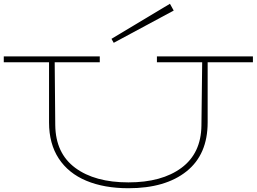

<svg xmlns="http://www.w3.org/2000/svg" viewBox="-20 -985 1361 1018"><path d="M1321 -655H1081V-336Q1081 -166 969 -76.5Q857 13 661 13Q533 13 438 -26.5Q343 -66 291.5 -144.5Q240 -223 240 -336V-655H0V-686H509V-655H270L273 -321Q275 -172 379 -95Q483 -18 661 -18Q838 -18 942 -95Q1046 -172 1048 -319L1052 -655H812V-686H1321ZM583 -758 901 -929 881 -965 571 -779Z"/></svg>

Font: BioRhyme Expanded ExtraLight
Style: Regular
Weight: 275
Width: 7
Designer: Aoife Mooney
Foundry: Aoife Mooney Type
Version: Version 1.001